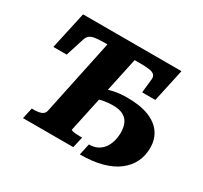

<svg xmlns="http://www.w3.org/2000/svg" viewBox="-149 -914 1201 1137"><g transform="rotate(30 451.5 -346.0)"><path d="M590 -414Q679 -414 737.5 -391Q796 -368 826 -325.5Q856 -283 856 -224Q856 -170 834.5 -126Q813 -82 770.5 -49.5Q728 -17 664 0.5Q600 18 514 18L531 -60Q564 -60 588 -72Q612 -84 628 -105.5Q644 -127 652 -155.5Q660 -184 660 -215Q660 -253 647.5 -279Q635 -305 608.5 -318.5Q582 -332 540 -332Q512 -332 481 -327Q450 -322 418 -309.5Q386 -297 351 -276L370 -354Q396 -371 428.5 -384Q461 -397 501.5 -405.5Q542 -414 590 -414ZM221 -111 330 -628H308Q269 -628 245 -624Q221 -620 209 -609.5Q197 -599 191 -580L151 -455H60L116 -710H789L740 -485H650L660 -580Q662 -598 652.5 -609Q643 -620 619.5 -624Q596 -628 555 -628H516L400 -85Q400 -83 407 -80.5Q414 -78 428.5 -76.5Q443 -75 461 -75H476L459 0H115L132 -75H149Q176 -75 196 -82.5Q216 -90 221 -111Z"/></g></svg>

Font: Roboto Serif
Style: Bold Italic
Weight: 700
Italic angle: -10°
Designer: Greg Gazdowicz
Foundry: Commercial Type
Version: Version 1.008